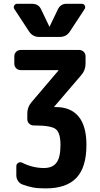

<svg xmlns="http://www.w3.org/2000/svg" viewBox="-20 -790 540 1040"><path d="M283.2 -210Q363.3 -210 405.8 -158.7Q448.2 -107.4 448.2 -4.9Q448.2 116.2 394 173.3Q339.8 230.5 227.5 230.5Q185.5 230.5 159.2 225.6Q132.8 220.7 100.6 209Q85.9 203.1 77.1 189.5Q68.4 175.8 68.4 160.2V110.4Q68.4 98.6 78.6 92.3Q88.9 85.9 98.6 90.8Q157.2 120.1 217.8 120.1Q263.7 120.1 285.6 91.8Q307.6 63.5 307.6 -4.9Q307.6 -71.3 281.7 -90.8Q255.9 -110.4 168 -110.4H163.1Q148.4 -110.4 138.2 -120.1Q127.9 -129.9 127.9 -144.5V-174.8Q127.9 -210.9 151.4 -237.3L295.9 -407.2Q296.9 -408.2 296.9 -409.2Q296.9 -410.2 295.9 -410.2H92.8Q78.1 -410.2 67.9 -419.9Q57.6 -429.7 57.6 -445.3V-485.4Q57.6 -500 67.9 -509.8Q78.1 -519.5 92.8 -519.5H408.2Q422.9 -519.5 433.1 -509.8Q443.4 -500 443.4 -485.4V-445.3Q443.4 -409.2 419.9 -382.8L274.4 -212.9Q273.4 -211.9 273.4 -210.9Q273.4 -210 274.4 -210ZM193.4 -589.8Q157.2 -589.8 137.7 -619.1L57.6 -741.2Q51.8 -751 57.1 -760.3Q62.5 -769.5 73.2 -769.5H153.3Q189.5 -769.5 203.1 -738.3L247.1 -646.5Q247.1 -645.5 248 -645Q249 -644.5 249 -646.5L293 -738.3Q307.6 -770.5 342.8 -769.5H422.9Q433.6 -769.5 439 -760.3Q444.3 -751 438.5 -741.2L358.4 -619.1Q339.8 -589.8 302.7 -589.8Z"/></svg>

Font: Rounded-L Mgen+ 1m bold
Style: Bold
Weight: 700
Designer: [Source Han Sans]
Ryoko NISHIZUKA  (kana & ideographs); Paul D. Hunt (Latin, Greek & Cyrillic); Wenlong ZHANG  (bopomofo
Version: Version 1.059.20150602